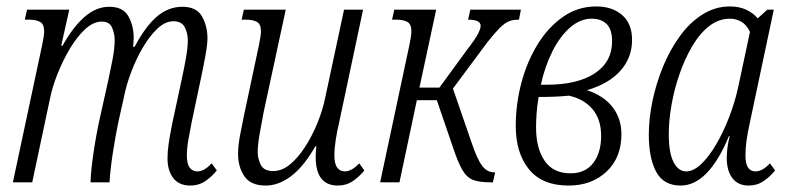

<svg xmlns="http://www.w3.org/2000/svg" viewBox="-20 -566 2455 596"><path d="M571 10Q536 10 518 -13Q500 -36 500 -75Q500 -95 503.5 -120Q507 -145 515 -184L544 -319Q551 -351 557 -384.5Q563 -418 563 -441Q563 -463 553.5 -481.5Q544 -500 518 -500Q493 -500 469 -477.5Q445 -455 424 -419.5Q403 -384 387.5 -343Q372 -302 365 -266L347 -185Q338 -142 330 -89.5Q322 -37 320 0H261Q262 -35 270 -90Q278 -145 289 -195L317 -321Q322 -344 329 -379.5Q336 -415 336 -442Q336 -461 328 -480Q320 -499 296 -499Q270 -499 244.5 -475.5Q219 -452 197 -415Q175 -378 158.5 -336.5Q142 -295 135 -259L80 0H20L111 -427Q117 -454 117 -469Q117 -491 104.5 -498Q92 -505 70 -505H57L64 -536H195L170 -424H174Q207 -483 243 -514Q279 -545 319 -545Q362 -545 378.5 -515.5Q395 -486 395 -449Q395 -442 394.5 -435Q394 -428 393 -421H398Q432 -485 467.5 -515Q503 -545 546 -545Q590 -545 607 -515Q624 -485 624 -447Q624 -428 617.5 -392.5Q611 -357 605 -329L575 -187Q569 -157 564.5 -131Q560 -105 560 -83Q560 -57 569 -45.5Q578 -34 593 -34Q614 -34 637 -59L653 -37Q638 -18 617.5 -4Q597 10 571 10Z M805 10Q758 10 738.5 -19Q719 -48 719 -88Q719 -113 725 -145.5Q731 -178 737 -206L784 -427Q790 -455 790 -469Q790 -491 777.5 -498Q765 -505 743 -505H730L737 -536H867L798 -216Q791 -179 785.5 -147.5Q780 -116 780 -93Q780 -74 789.5 -54.5Q799 -35 828 -35Q855 -35 880 -55.5Q905 -76 927 -110Q949 -144 965.5 -184.5Q982 -225 990 -265L1048 -536H1107L1033 -187Q1026 -157 1022 -131Q1018 -105 1018 -83Q1018 -57 1027 -45.5Q1036 -34 1050 -34Q1072 -34 1095 -59L1111 -37Q1096 -18 1075.5 -4Q1055 10 1029 10Q960 10 960 -78Q960 -85 960.5 -94.5Q961 -104 962 -112H959Q923 -49 884 -19.5Q845 10 805 10Z M1160 0 1251 -427Q1257 -455 1257 -469Q1257 -491 1244.5 -498Q1232 -505 1210 -505H1197L1204 -536H1334L1282 -294H1344L1428 -409Q1455 -444 1463.5 -460.5Q1472 -477 1472 -486Q1472 -505 1433 -505L1440 -536H1597L1591 -505Q1572 -505 1559 -499.5Q1546 -494 1531 -479Q1516 -464 1493 -435L1386 -291L1444 -123Q1461 -72 1476.5 -51.5Q1492 -31 1514 -31H1517L1510 0H1503Q1468 0 1448.5 -7.5Q1429 -15 1415.5 -38Q1402 -61 1387 -106L1336 -255H1274L1220 0Z M1745 10Q1663 10 1622 -40.5Q1581 -91 1581 -175Q1581 -243 1598.5 -309Q1616 -375 1649 -428.5Q1682 -482 1728 -514Q1774 -546 1831 -546Q1880 -546 1911 -519.5Q1942 -493 1942 -442Q1942 -387 1906 -346.5Q1870 -306 1802 -286Q1854 -269 1881.5 -233.5Q1909 -198 1909 -149Q1909 -77 1863 -33.5Q1817 10 1745 10ZM1817 -508Q1781 -508 1749.5 -480.5Q1718 -453 1694.5 -406Q1671 -359 1659 -303H1677Q1773 -303 1826.5 -338.5Q1880 -374 1880 -438Q1880 -475 1863 -491.5Q1846 -508 1817 -508ZM1751 -28Q1797 -28 1821.5 -60Q1846 -92 1846 -144Q1846 -196 1819 -227.5Q1792 -259 1746 -269Q1726 -267 1703.5 -266Q1681 -265 1652 -265Q1647 -235 1645.5 -212Q1644 -189 1644 -170Q1644 -106 1670.5 -67Q1697 -28 1751 -28Z M2093 10Q2040 10 2017 -32.5Q1994 -75 1994 -148Q1994 -198 2005.5 -253Q2017 -308 2038.5 -360Q2060 -412 2090.5 -454Q2121 -496 2160.5 -521Q2200 -546 2246 -546Q2275 -546 2297 -535.5Q2319 -525 2332 -509L2362 -536H2382L2308 -187Q2301 -156 2297.5 -130.5Q2294 -105 2294 -83Q2294 -34 2325 -34Q2347 -34 2370 -59L2386 -37Q2371 -18 2350.5 -4Q2330 10 2304 10Q2271 10 2253.5 -13Q2236 -36 2236 -75Q2236 -91 2238 -106.5Q2240 -122 2245 -144H2243Q2179 10 2093 10ZM2110 -34Q2133 -34 2157 -57Q2181 -80 2203.5 -118.5Q2226 -157 2244 -204Q2262 -251 2272 -298L2308 -467Q2297 -490 2280.5 -499Q2264 -508 2246 -508Q2211 -508 2181.5 -485Q2152 -462 2129 -423Q2106 -384 2089.5 -336.5Q2073 -289 2064.5 -240.5Q2056 -192 2056 -150Q2056 -91 2071 -62.5Q2086 -34 2110 -34Z"/></svg>

Font: Noto Serif ExtraCondensed Light
Style: Italic
Weight: 300
Width: 2
Italic angle: -12°
Designer: Monotype Design Team
Foundry: Monotype Imaging Inc.
Version: Version 2.014; ttfautohint (v1.8.4.7-5d5b)